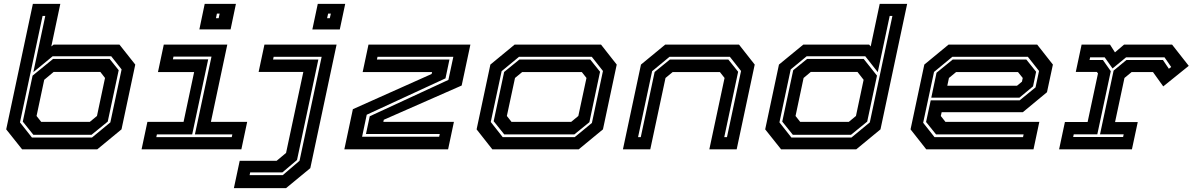

<svg xmlns="http://www.w3.org/2000/svg" viewBox="-20 -770 6150 990"><path d="M94 0 12 -103 149.5 -750H291L244.5 -530.5L256.5 -540H596L677.5 -437L606.5 -103L481.5 0ZM144.5 -61H454.5L549 -139L607 -412L553.5 -480H251.5L152 -398L213.5 -688H199.5L83 -139ZM152 -75 97.5 -143 148 -380 253.5 -466H545.5L592 -408L535.5 -143L452 -75ZM192.5 -141.5H443L480 -172L521.5 -368L497.5 -399H256.5L208 -358.5L168.5 -172Z M1008 -618.5 1035.5 -750H1196.5L1169 -618.5ZM1093.5 -676H1107.5L1112.5 -700H1098.5ZM710 0 740 -141.5H926.5L981 -398.5H794.5L824.5 -540H1152L1067.5 -141.5H1254.5L1224.5 0ZM786 -63H1175L1178 -77H985L1070.5 -478H874.5L871.5 -464H1053.5L971 -77H789Z M1590.5 -618 1618.5 -750H1760L1732 -618ZM1666.5 -676H1680.5L1686 -700H1672ZM1186 200 1216 59H1406.5L1455 18.5L1544 -399H1313.5L1343.5 -540H1715.5L1580 97L1455 200ZM1267 133H1438L1524.5 59L1638.5 -477H1391L1388 -463H1621.5L1511.5 55L1436 119H1270Z M1755.5 0 1799.5 -207 2205.5 -388.5 2208 -398.5H1850L1880 -540H2405.5L2360.5 -329L1959 -152.5L1956.5 -141.5H2320.5L2290.5 0ZM1847 -65H2244.5L2247.5 -79H1867L1886.5 -170.5L2292 -358L2317.5 -477H1926.5L1923.5 -463H2297.5L2277 -366L1871 -178.5Z M2518.5 0 2437.5 -103 2508.5 -437 2633.5 -540H3079L3160 -437L3089 -103L2964 0ZM2572 -63H2943.5L3032 -136L3089 -404L3031.5 -477H2656L2566.5 -403L2510.5 -141ZM2580 -77 2525.5 -145 2579.5 -399 2658 -463H3023.5L3074 -400L3019 -140L2941.5 -77ZM2617.5 -141.5H2925L2962 -172L3004 -368L2980 -398.5H2672.5L2635.5 -368L2593.5 -172Z M3192 0 3285 -437 3410 -540H3790.5L3871.5 -437L3778.5 0H3637.5L3716 -368L3692 -398.5H3448.5L3411.5 -368L3333 0ZM3270 -63H3284L3355.5 -399L3434 -463H3735.5L3786 -400L3714.5 -63H3728.5L3801 -404L3743.5 -477H3432L3342.5 -403Z M4395 0H4007.5L3925.5 -103L3996.5 -437L4122 -540H4461.5L4469.5 -530.5L4516 -750H4657.5L4520 -103ZM4370.5 -61 4465 -139 4581.5 -688H4567.5L4506 -398L4441.5 -480H4139.5L4057 -412L3999 -139L4060.5 -61ZM4368 -75H4068L4013.5 -143L4070 -408L4141.5 -466H4433.5L4502 -380L4451.5 -143ZM4356.5 -141.5 4393.5 -172 4433 -358.5 4401.5 -399H4160.5L4123.5 -368L4082 -172L4106 -141.5Z M5328 -540 5409 -437 5378.5 -294.5 5254 -191.5H4835.5L4831 -172L4855 -141.5H5339L5309 0H4756L4675 -103L4746 -437L4871 -540ZM5280 -477H4890.5L4796 -399L4740 -137L4798.5 -63H5255L5258 -77H4806.5L4755 -141L4779 -252.5H5237.5L5319.5 -319.5L5337.5 -404ZM5272 -463 5322.5 -400 5306.5 -324.5 5236.5 -266.5H4782L4809 -395L4892.5 -463ZM5229 -398.5H4910L4873 -368L4864.5 -328H5224L5249.5 -349L5253.5 -368Z M5441 0 5471 -141H5588L5641.5 -391.5L5635.5 -399H5527L5557 -540H5703.5L5729 -500L5776 -540H6023.5L6109.5 -430.5L5978 -324.5L5925 -398.5H5815L5778 -368L5729.5 -140.5H5846.5L5816.5 0ZM5513.5 -63.5H5771L5774 -77.5H5652L5722 -406L5788 -460.5H5976.5L6007 -415.5L6019 -424.5L5984.5 -474.5H5786.5L5716.5 -417L5676 -474.5H5601L5598 -460.5H5667L5707.5 -403L5638 -77.5H5516.5Z"/></svg>

Font: Tourney Expanded Regular
Style: Bold Italic
Weight: 700
Width: 7
Italic angle: -12°
Designer: Tyler Finck
Foundry: Etcetera Type Co
Version: Version 1.010; ttfautohint (v1.8.3)